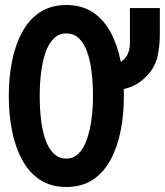

<svg xmlns="http://www.w3.org/2000/svg" viewBox="-20 -732 656 764"><path d="M244 12Q182 12 138.5 -17Q95 -46 67.8 -96.5Q40.5 -147 27.8 -212.2Q15 -277.5 15 -350Q15 -422.5 27.8 -487.8Q40.5 -553 67.8 -603.5Q95 -654 138.5 -683Q182 -712 244 -712Q306 -712 349.5 -683Q393 -654 420.2 -603.5Q447.5 -553 460.2 -487.8Q473 -422.5 473 -350Q473 -277.5 460.2 -212.2Q447.5 -147 420.2 -96.5Q393 -46 349.5 -17Q306 12 244 12ZM244 -101Q272.5 -101 292.8 -121.2Q313 -141.5 325.5 -176.8Q338 -212 344 -256.8Q350 -301.5 350 -350Q350 -401 344.5 -446Q339 -491 326.8 -525.5Q314.5 -560 294 -579.5Q273.5 -599 244 -599Q214.5 -599 194 -578.8Q173.5 -558.5 161.2 -523.2Q149 -488 143.5 -443.5Q138 -399 138 -350Q138 -299.5 143.5 -254.5Q149 -209.5 161.2 -175Q173.5 -140.5 194 -120.8Q214.5 -101 244 -101ZM384 -367V-460Q445 -470.5 471 -493.5Q497 -516.5 497 -562V-700H616V-594Q616 -550 607 -508.5Q598 -467 568 -434Q533.5 -396 489.2 -382.2Q445 -368.5 384 -367Z"/></svg>

Font: Overpass Mono Light
Style: Regular
Weight: 300
Monospace: yes
Designer: Delve Withrington, Dave Bailey
Foundry: Delve Fonts LLC
Version: Version 4.000